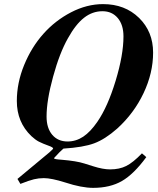

<svg xmlns="http://www.w3.org/2000/svg" viewBox="-20 -698 762 924"><path d="M663.1 40 684.1 58.1Q624 140.1 566.9 173.1Q509.8 206.1 428.2 206.1Q373 206.1 293.9 180.2Q227.5 159.2 190.9 159.2Q166.5 159.2 143.3 164.8Q120.1 170.4 78.1 187L64 163.1L217.8 35.2Q233.9 20.5 233.9 20L235.8 16.1Q232.9 10.7 223.1 6.8Q183.1 -7.8 166.5 -16.6Q149.9 -25.4 130.9 -43Q61 -109.9 61 -211.9Q61 -299.3 96.2 -385Q131.3 -470.7 188.5 -534.9Q245.6 -599.1 321.8 -638.7Q397.9 -678.2 476.1 -678.2Q581.1 -678.2 648.9 -612.1Q716.8 -545.9 716.8 -444.8Q716.8 -346.7 670.9 -249.8Q625 -152.8 543.9 -79.1Q485.8 -27.8 433.3 -8.3Q380.9 11.2 285.2 17.1Q265.6 34.2 249 53.2L242.2 60.1L240.2 64Q240.2 68.4 276.9 70.8Q348.1 76.7 386.2 88.9L428.2 102.1Q475.6 117.2 509.8 117.2Q554.7 117.2 587.4 100.8Q620.1 84.5 663.1 40ZM473.1 -644Q424.8 -644 384.5 -612.5Q344.2 -581.1 307.1 -514.2Q266.6 -442.9 235.4 -328.6Q204.1 -214.4 204.1 -137.2Q204.1 -81.5 231.4 -49.3Q258.8 -17.1 305.2 -17.1Q345.7 -17.1 380.6 -40.3Q415.5 -63.5 449.2 -112.8Q498.5 -184.6 536.4 -309.1Q574.2 -433.6 574.2 -522.9Q574.2 -578.6 546.6 -611.3Q519 -644 473.1 -644Z"/></svg>

Font: Accordance
Style: Bold-Italic
Weight: 700
Italic angle: -11°
Version: Version 1.2 (build January 31, 2020) Miklal Software Solutio